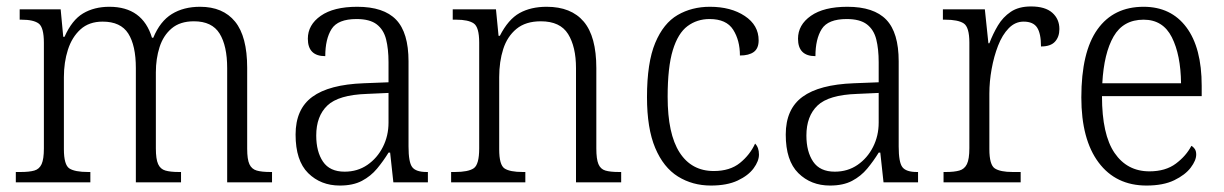

<svg xmlns="http://www.w3.org/2000/svg" viewBox="-20 -565 3792 595"><path d="M29 0V-32H44Q71 -32 86.5 -36.5Q102 -41 109 -56.5Q116 -72 116 -105V-432Q116 -480 100 -492Q84 -504 47 -504H41V-536H168L176 -451H180Q203 -503 237.5 -523.5Q272 -544 319 -544Q422 -544 451 -448H455Q476 -499 512.5 -521.5Q549 -544 600 -544Q671 -544 708.5 -498Q746 -452 746 -355V-104Q746 -71 753 -56Q760 -41 775.5 -36.5Q791 -32 818 -32H823V0H684V-354Q684 -423 660.5 -461Q637 -499 581 -499Q538 -499 512 -477Q486 -455 474.5 -419Q463 -383 463 -341V-105Q463 -72 470 -56.5Q477 -41 492.5 -36.5Q508 -32 534 -32H541V0H401V-354Q401 -424 377.5 -461Q354 -498 298 -498Q256 -498 229.5 -474Q203 -450 190.5 -411Q178 -372 178 -326V-103Q178 -54 195 -43Q212 -32 253 -32H260V0Z M1033 10Q974 10 935 -28.5Q896 -67 896 -148Q896 -227 948 -265Q1000 -303 1107 -307L1184 -310V-372Q1184 -413 1176.5 -443Q1169 -473 1147.5 -489.5Q1126 -506 1085 -506Q1027 -506 1007.5 -475Q988 -444 988 -391Q934 -391 934 -445Q934 -488 974 -516Q1014 -544 1087 -544Q1169 -544 1207.5 -504Q1246 -464 1246 -375V-111Q1246 -62 1257.5 -47Q1269 -32 1302 -32H1306V0H1199L1189 -92H1184Q1168 -66 1148.5 -42.5Q1129 -19 1101.5 -4.5Q1074 10 1033 10ZM1048 -33Q1088 -33 1118.5 -54Q1149 -75 1166.5 -109.5Q1184 -144 1184 -185V-277L1117 -274Q1029 -271 994.5 -238Q960 -205 960 -145Q960 -95 981 -64Q1002 -33 1048 -33Z M1378 0V-32H1390Q1431 -32 1448 -43.5Q1465 -55 1465 -105V-433Q1465 -481 1448 -492.5Q1431 -504 1394 -504H1383V-536H1517L1525 -454H1529Q1555 -505 1590 -524.5Q1625 -544 1674 -544Q1750 -544 1789 -498Q1828 -452 1828 -354V-105Q1828 -72 1834.5 -56.5Q1841 -41 1856 -36.5Q1871 -32 1898 -32H1905V0H1765V-354Q1765 -420 1740.5 -459.5Q1716 -499 1656 -499Q1609 -499 1580.5 -475.5Q1552 -452 1539.5 -413Q1527 -374 1527 -326V-102Q1527 -54 1543.5 -43Q1560 -32 1600 -32H1608V0Z M2183 10Q2126 10 2081 -18Q2036 -46 2010.5 -106.5Q1985 -167 1985 -264Q1985 -371 2010.5 -432Q2036 -493 2080 -518.5Q2124 -544 2180 -544Q2245 -544 2288 -515.5Q2331 -487 2331 -440Q2331 -415 2316 -404Q2301 -393 2273 -393Q2273 -440 2252 -473Q2231 -506 2179 -506Q2140 -506 2110.5 -484Q2081 -462 2065 -409.5Q2049 -357 2049 -265Q2049 -150 2086 -92.5Q2123 -35 2192 -35Q2242 -35 2273 -60Q2304 -85 2320 -120Q2332 -108 2332 -86Q2332 -66 2315.5 -43.5Q2299 -21 2266 -5.5Q2233 10 2183 10Z M2552 10Q2493 10 2454 -28.5Q2415 -67 2415 -148Q2415 -227 2467 -265Q2519 -303 2626 -307L2703 -310V-372Q2703 -413 2695.5 -443Q2688 -473 2666.5 -489.5Q2645 -506 2604 -506Q2546 -506 2526.5 -475Q2507 -444 2507 -391Q2453 -391 2453 -445Q2453 -488 2493 -516Q2533 -544 2606 -544Q2688 -544 2726.5 -504Q2765 -464 2765 -375V-111Q2765 -62 2776.5 -47Q2788 -32 2821 -32H2825V0H2718L2708 -92H2703Q2687 -66 2667.5 -42.5Q2648 -19 2620.5 -4.5Q2593 10 2552 10ZM2567 -33Q2607 -33 2637.5 -54Q2668 -75 2685.5 -109.5Q2703 -144 2703 -185V-277L2636 -274Q2548 -271 2513.5 -238Q2479 -205 2479 -145Q2479 -95 2500 -64Q2521 -33 2567 -33Z M2904 0V-32H2912Q2937 -32 2953 -36.5Q2969 -41 2976.5 -56.5Q2984 -72 2984 -106V-433Q2984 -481 2966.5 -492.5Q2949 -504 2909 -504H2902V-536H3032L3043 -431H3046Q3057 -460 3072.5 -486Q3088 -512 3112.5 -528.5Q3137 -545 3175 -545Q3219 -545 3241 -525.5Q3263 -506 3263 -475Q3263 -451 3249.5 -436Q3236 -421 3206 -421Q3206 -461 3194 -479.5Q3182 -498 3152 -498Q3126 -498 3106 -477.5Q3086 -457 3073 -423.5Q3060 -390 3053 -351Q3046 -312 3046 -275V-103Q3046 -54 3063 -43Q3080 -32 3118 -32H3143V0Z M3533 10Q3438 10 3384.5 -61.5Q3331 -133 3331 -263Q3331 -404 3381 -474Q3431 -544 3524 -544Q3609 -544 3656.5 -480.5Q3704 -417 3704 -299V-267H3395Q3395 -148 3434 -91Q3473 -34 3542 -34Q3592 -34 3624 -58Q3656 -82 3672 -113Q3678 -110 3682.5 -103.5Q3687 -97 3687 -86Q3687 -68 3670 -45.5Q3653 -23 3619 -6.5Q3585 10 3533 10ZM3640 -307Q3639 -395 3611.5 -449.5Q3584 -504 3524 -504Q3461 -504 3431 -452Q3401 -400 3396 -307Z"/></svg>

Font: Noto Serif Armenian SemiCondensed Light
Style: Regular
Weight: 300
Width: 4
Designer: Monotype Design Team
Foundry: Monotype Imaging Inc.
Version: Version 2.008; ttfautohint (v1.8.4.7-5d5b)